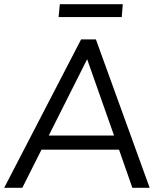

<svg xmlns="http://www.w3.org/2000/svg" viewBox="-21 -901 775 921"><path d="M550 -183H178L86 0H-1L368 -712H439L697 0H614ZM526 -251 397 -617 213 -251ZM266 -881H568L563 -819H260Z"/></svg>

Font: Muli
Style: Italic
Weight: 400
Italic angle: -4.541°
Designer: Vernon Adams
Foundry: Vernon Adams
Version: Version 2.001